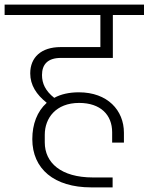

<svg xmlns="http://www.w3.org/2000/svg" viewBox="-40 -718 644 832"><path d="M355 94H448V51H363C224 51 154 -13 154 -101V-134C154 -206 202 -272 303 -272C396 -272 446 -220 446 -145V-100H497V-143C497 -240 426 -318 302 -318C260 -318 224 -310 195 -294C157 -324 142 -356 142 -393C142 -439 167 -467 224 -467H449V-653H584V-698H-20V-653H395V-514H223C138 -514 91 -469 91 -400C91 -349 118 -308 162 -273V-272C121 -235 100 -180 100 -115C100 14 195 94 355 94Z"/></svg>

Font: IBM Plex Devanagari Light
Style: Regular
Weight: 300
Designer: Mike Abbink, Paul van der Laan, Pieter van Rosmalen, Erin McLaughlin
Foundry: Bold Monday
Version: Version 1.0